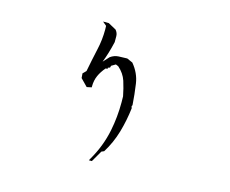

<svg xmlns="http://www.w3.org/2000/svg" viewBox="-100 -905 1201 1001"><g transform="rotate(15 500.0 -404.0)"><path d="M541 -380.4Q541 -397 540.5 -413.6Q532.7 -454.1 520.5 -492.7Q508.3 -529.8 475.6 -558.6L461.4 -564.5L439 -551.3L436 -540.5L425.3 -537.6V-530.8H415.5Q394.5 -506.8 382.6 -480.5Q370.6 -454.1 370.6 -420.9V-416.5L344.7 -411.1L307.1 -449.7L305.2 -474.6L322.3 -491.7Q334 -552.7 348.1 -616.2Q360.4 -669.4 360.4 -725.6Q360.4 -735.4 359.9 -745.6L338.9 -763.2H369.6L412.6 -739.7Q425.3 -724.6 425.3 -707V-675.3Q410.6 -610.8 390.6 -560.5L420.4 -592.8Q440.4 -606.9 463.4 -608.4Q486.3 -609.9 509.8 -609.9H510.7L541.5 -596.2Q580.1 -550.3 588.1 -494.6Q596.2 -439 600.1 -381.3L596.7 -376L600.1 -364.7Q592.3 -297.9 573.7 -233.4Q554.7 -168.5 519.5 -111.8L505.9 -106L470.7 -45.4H454.6L459 -53.7Q507.8 -136.7 525.9 -227.1Q541 -302.2 541 -380.4Z"/></g></svg>

Font: Bakudai
Style: Medium
Weight: 500
Version: Version 1.48